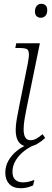

<svg xmlns="http://www.w3.org/2000/svg" viewBox="-20 -765 275 1016"><path d="M196 -671Q183 -671 174 -679Q165 -687 165 -704Q165 -723 174.5 -734Q184 -745 199 -745Q212 -745 221 -737Q230 -729 230 -712Q230 -690 219.5 -680.5Q209 -671 196 -671ZM129 10Q98 10 80.5 -12Q63 -34 63 -77Q63 -103 69 -136.5Q75 -170 82 -205L127 -429Q129 -440 131 -453.5Q133 -467 133 -476Q133 -499 122.5 -505Q112 -511 79 -511H61L66 -536H191L122 -199Q116 -170 110.5 -138Q105 -106 105 -81Q105 -23 141 -23Q157 -23 172.5 -31.5Q188 -40 205 -55L219 -35Q200 -17 177 -3.5Q154 10 129 10ZM90 231Q50 231 29 208.5Q8 186 8 149Q8 114 25 84.5Q42 55 69.5 33Q97 11 127 0H167Q135 13 107.5 34.5Q80 56 63 84Q46 112 46 144Q46 174 61.5 187Q77 200 101 200Q116 200 129.5 197Q143 194 162 187L155 216Q140 223 124 227Q108 231 90 231Z"/></svg>

Font: Noto Serif SemiCondensed ExtraLight
Style: Italic
Weight: 200
Width: 4
Italic angle: -12°
Designer: Monotype Design Team
Foundry: Monotype Imaging Inc.
Version: Version 2.013